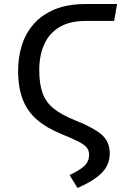

<svg xmlns="http://www.w3.org/2000/svg" viewBox="-20 -727 655 968"><path d="M370.8 221 330.8 155.4Q373.3 136.4 401.3 113.1Q429.2 89.7 429.2 52.3Q429.2 31.3 416.9 16.4Q404.6 1.5 374.4 -13.8Q344.1 -29.2 289.7 -51.3Q215.9 -81 167.4 -122.6Q119 -164.1 95.1 -224.4Q71.3 -284.6 71.3 -371.3Q71.3 -437.4 90 -497.9Q108.7 -558.5 149.5 -605.4Q190.3 -652.3 255.4 -679.5Q320.5 -706.7 413.3 -706.7H570.3L555.4 -621.5H412.8Q331.8 -621.5 279.7 -590.3Q227.7 -559 202.8 -503.1Q177.9 -447.2 177.9 -373.3Q177.9 -303.1 194.9 -256.9Q211.8 -210.8 251 -179.5Q290.3 -148.2 357.4 -121Q445.1 -86.7 489.2 -51Q533.3 -15.4 533.3 46.7Q533.3 103.1 494.4 143.3Q455.4 183.6 370.8 221Z"/></svg>

Font: Fira Code Retina
Style: Regular
Weight: 450
Monospace: yes
Designer: Carrois Corporate, Edenspiekermann AG, Nikita Prokopov
Foundry: Carrois Corporate, Edenspiekermann AG, Nikita Prokopov
Version: Version 6.002